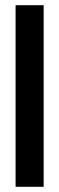

<svg xmlns="http://www.w3.org/2000/svg" viewBox="-20 -719 228 739"><path d="M148 -699V0H40V-699Z"/></svg>

Font: Moniqa Extra Bold Narrow Heading
Style: Regular
Weight: 800
Width: 4
Designer: Rajesh Rajput
Foundry: Rajesh Rajput
Version: Version 1.000;December 15, 2022;FontCreator 14.0.0.2794 32-b